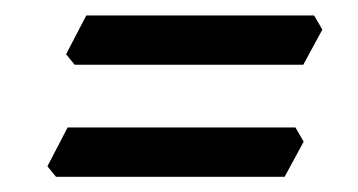

<svg xmlns="http://www.w3.org/2000/svg" viewBox="-20 -402 468 251"><path d="M352.1 -170.9H53.2L42 -184.6L68.4 -235.4H366.2L377 -216.8ZM376.5 -317.4H77.6L66.4 -331.1L92.8 -381.8H390.6L401.4 -363.3Z"/></svg>

Font: Kelvinch
Style: Italic
Weight: 400
Italic angle: -10°
Designer: Paul James Miller
Foundry: High-Logic / Made with FontCreator
Version: Version 3.40;July 22, 2017;FontCreator 11.0.0.2388 64-bit